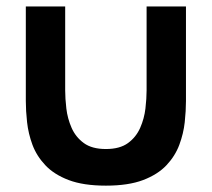

<svg xmlns="http://www.w3.org/2000/svg" viewBox="-20 -560 656 595"><path d="M60 -246.8V-540H182V-279.8Q182 -254.8 185.6 -223.8Q189.2 -192.8 201.8 -164Q214.4 -135.2 239.7 -116.7Q264.9 -98.2 308.2 -98.2Q351.4 -98.2 376.7 -116.7Q401.9 -135.2 414.5 -164Q427.1 -192.8 430.7 -223.8Q434.3 -254.8 434.3 -279.8V-540H556.3V-246.8Q556.3 -216.8 552.5 -181.3Q548.6 -145.8 535.7 -111.2Q522.8 -76.6 495.9 -48Q468.9 -19.3 423.4 -2Q377.9 15.3 308.2 15.3Q238.4 15.3 192.9 -2Q147.4 -19.3 120.5 -48Q93.5 -76.6 80.6 -111.2Q67.8 -145.8 63.9 -181.3Q60 -216.8 60 -246.8Z"/></svg>

Font: Manrope ExtraLight
Style: Regular
Weight: 200
Designer: Mikhail Sharanda
Foundry: Mikhail Sharanda
Version: Version 4.505